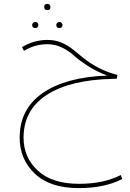

<svg xmlns="http://www.w3.org/2000/svg" viewBox="-20 -623 670 986"><path d="M239 -587Q239 -571 223 -571Q207 -571 207 -587Q207 -603 223 -603Q239 -603 239 -587ZM145 -495Q145 -501 149.5 -505.5Q154 -510 161 -510Q168 -510 172.5 -505.5Q177 -501 177 -495Q177 -479 161 -479Q145 -479 145 -495ZM269 -495Q269 -501 273.5 -505.5Q278 -510 285 -510Q292 -510 296.5 -505.5Q301 -501 301 -495Q301 -479 285 -479Q269 -479 269 -495ZM600 276 608 296Q518 343 384 343Q237 343 159 269Q81 195 81 84Q81 -63 199 -145Q317 -227 531 -235Q476 -255 429.5 -285.5Q383 -316 358 -339Q333 -362 298 -379Q263 -396 223 -396Q160 -396 103 -362L93 -381Q154 -418 224 -418Q263 -418 295 -404.5Q327 -391 354.5 -369Q382 -347 410.5 -323.5Q439 -300 484 -276Q529 -252 583 -238L580 -219L558 -218Q339 -213 220 -135.5Q101 -58 101 84Q101 186 174.5 253.5Q248 321 386 321Q512 321 600 276Z"/></svg>

Font: FiraGO Thin
Style: Regular
Weight: 100
Designer: bBox Type
Foundry: bBox Type GmbH
Version: Version 1.001;PS 001.001;hotconv 1.0.88;makeotf.lib2.5.64775